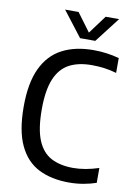

<svg xmlns="http://www.w3.org/2000/svg" viewBox="-102 -1009 746 1082"><g transform="rotate(10 271.0 -468.0)"><path d="M370.5 9.5Q269.5 9.5 196.8 -27.2Q124 -64 84.8 -147Q45.5 -230 45.5 -368.5Q45.5 -503 85 -587Q124.5 -671 199 -710.2Q273.5 -749.5 378.5 -749.5Q454.5 -749.5 525.5 -730V-645Q489.5 -655.5 454.8 -660Q420 -664.5 383.5 -664.5Q307 -664.5 254.8 -636.8Q202.5 -609 175.5 -544.5Q148.5 -480 148.5 -370.5Q148.5 -257.5 175.5 -193.2Q202.5 -129 254.2 -102.2Q306 -75.5 379.5 -75.5Q447.5 -75.5 525.5 -101V-16Q492.5 -4.5 452.8 2.5Q413 9.5 370.5 9.5ZM291.5 -802.5 180.5 -946.5H257.5L335 -842L412.5 -946.5H489.5L378.5 -802.5Z"/></g></svg>

Font: Encode Sans Semi Condensed Medium
Style: Regular
Weight: 500
Width: 4
Designer: Multiple Designers
Foundry: Impallari Type
Version: Version 3.000; ttfautohint (v1.8.3) -l 8 -r 50 -G 200 -x 14 